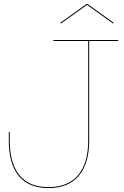

<svg xmlns="http://www.w3.org/2000/svg" viewBox="-20 -957 635 984"><path d="M25 -237V-280H30V-237Q30 -120 80 -59Q130 2 228 2Q328 2 380 -59Q432 -120 432 -237V-747H254V-752H586V-747H437V-237Q437 -118 383.5 -55.5Q330 7 228 7Q127 7 76 -55.5Q25 -118 25 -237ZM563 -840 560 -836 426 -932 292 -836 289 -840 424 -937H428Z"/></svg>

Font: Hepta Slab Hairline
Style: Regular
Weight: 400
Designer: Michael LaGattuta
Foundry: Michael LaGattuta
Version: Version 1.100; ttfautohint (v1.8) -l 8 -r 50 -G 200 -x 14 -D